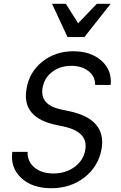

<svg xmlns="http://www.w3.org/2000/svg" viewBox="-20 -981 640 1015"><path d="M45 -178H126Q124 -128 161.5 -96Q199 -64 262 -64Q328 -64 375 -99Q422 -134 431 -190Q447 -283 318 -312L279 -320Q94 -358 120 -510Q134 -599 203 -654.5Q272 -710 368 -710Q461 -710 517 -659.5Q573 -609 565 -532H483Q484 -576 448.5 -604.5Q413 -633 357 -633Q298 -633 256 -601Q214 -569 205 -516Q190 -426 304 -402L343 -394Q544 -352 517 -194Q501 -102 427.5 -44Q354 14 251 14Q150 14 92 -40.5Q34 -95 45 -178ZM337 -785 255 -961H328L393 -858L492 -961H565L426 -785Z"/></svg>

Font: CommitMono
Style: Italic
Weight: 400
Monospace: yes
Designer: Eigil Nikolajsen
Foundry: Eigil Nikolajsen
Version: Version 1.143